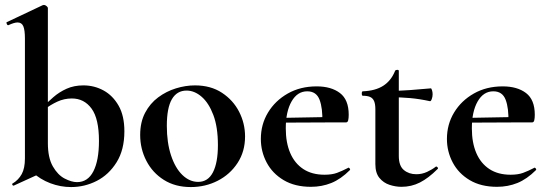

<svg xmlns="http://www.w3.org/2000/svg" viewBox="-20 -745 2217 778"><path d="M268 13Q225 13 184 -2.5Q143 -18 110 -48L174 -165Q174 -106 194 -71Q214 -36 242 -21.5Q270 -7 292 -7Q336 -7 358.5 -51Q381 -95 381 -174Q381 -264 351 -305Q321 -346 271 -346Q240 -346 212 -333Q184 -320 161 -302L152 -310Q173 -331 196.5 -351.5Q220 -372 250 -385.5Q280 -399 318 -399Q362 -399 399.5 -378.5Q437 -358 460.5 -317Q484 -276 484 -213Q484 -138 452.5 -87.5Q421 -37 372 -12Q323 13 268 13ZM36 7Q32 8 30 3.5Q28 -1 32 -2Q55 -16 68 -39.5Q81 -63 81 -103V-589Q81 -623 74.5 -638.5Q68 -654 51 -654Q38 -654 14 -643Q10 -642 7.5 -648Q5 -654 7 -655L153 -724Q156 -725 158 -725Q163 -725 168.5 -720.5Q174 -716 174 -712V-56Z M753 13Q690 13 644 -16Q598 -45 573 -93.5Q548 -142 548 -198Q548 -250 568 -288Q588 -326 621 -350.5Q654 -375 693 -387Q732 -399 770 -399Q834 -399 879.5 -369Q925 -339 949 -292Q973 -245 973 -192Q973 -131 942.5 -84.5Q912 -38 862 -12.5Q812 13 753 13ZM783 -8Q823 -8 843 -47Q863 -86 863 -157Q863 -230 844.5 -279Q826 -328 797 -353Q768 -378 736 -378Q697 -378 676.5 -343Q656 -308 656 -235Q656 -167 673 -115.5Q690 -64 719 -36Q748 -8 783 -8Z M1240 12Q1175 12 1129.5 -15Q1084 -42 1060.5 -86.5Q1037 -131 1037 -182Q1037 -241 1066 -289Q1095 -337 1146 -366Q1197 -395 1263 -395Q1322 -395 1357.5 -368Q1393 -341 1393 -280Q1393 -267 1391 -258Q1389 -249 1382 -249H1286Q1288 -306 1275 -340.5Q1262 -375 1225 -375Q1185 -375 1161.5 -334Q1138 -293 1138 -225Q1138 -167 1156 -125Q1174 -83 1209 -60Q1244 -37 1295 -37Q1325 -37 1345.5 -44.5Q1366 -52 1391 -65Q1393 -67 1396.5 -63Q1400 -59 1398 -56Q1361 -19 1322.5 -3.5Q1284 12 1240 12ZM1103 -248 1102 -267 1321 -271V-249Z M1607 12Q1583 12 1558.5 4Q1534 -4 1517.5 -24Q1501 -44 1501 -80V-302Q1501 -323 1496 -335Q1491 -347 1480 -352Q1469 -357 1450 -357Q1446 -357 1446 -366Q1446 -375 1450 -375Q1501 -377 1533 -397.5Q1565 -418 1581 -458Q1583 -462 1589.5 -462Q1596 -462 1596 -458V-113Q1596 -73 1616.5 -56Q1637 -39 1667 -39Q1690 -39 1710.5 -48.5Q1731 -58 1745 -69Q1748 -72 1752.5 -67.5Q1757 -63 1753 -60Q1716 -23 1681.5 -5.5Q1647 12 1607 12ZM1722 -335Q1681 -344 1642.5 -347.5Q1604 -351 1561 -351V-377Q1602 -377 1641.5 -380Q1681 -383 1726 -387Q1728 -387 1730.5 -379.5Q1733 -372 1733 -363Q1733 -353 1729.5 -343.5Q1726 -334 1722 -335Z M1994 12Q1929 12 1883.5 -15Q1838 -42 1814.5 -86.5Q1791 -131 1791 -182Q1791 -241 1820 -289Q1849 -337 1900 -366Q1951 -395 2017 -395Q2076 -395 2111.5 -368Q2147 -341 2147 -280Q2147 -267 2145 -258Q2143 -249 2136 -249H2040Q2042 -306 2029 -340.5Q2016 -375 1979 -375Q1939 -375 1915.5 -334Q1892 -293 1892 -225Q1892 -167 1910 -125Q1928 -83 1963 -60Q1998 -37 2049 -37Q2079 -37 2099.5 -44.5Q2120 -52 2145 -65Q2147 -67 2150.5 -63Q2154 -59 2152 -56Q2115 -19 2076.5 -3.5Q2038 12 1994 12ZM1857 -248 1856 -267 2075 -271V-249Z"/></svg>

Font: Cormorant Infant Light
Style: Regular
Weight: 300
Designer: Christian Thalmann (Catharsis Fonts)
Foundry: Catharsis Fonts
Version: Version 4.001